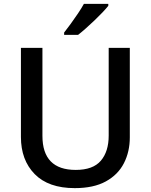

<svg xmlns="http://www.w3.org/2000/svg" viewBox="-20 -961 779 991"><path d="M650 -252Q650 -178 619.5 -118.5Q589 -59 526 -24.5Q463 10 366 10Q230 10 159 -62.5Q88 -135 88 -254V-714H199V-260Q199 -172 242 -128Q285 -84 371 -84Q460 -84 500.5 -131.5Q541 -179 541 -261V-714H650ZM539 -931Q528 -917 509 -897Q490 -877 467.5 -855.5Q445 -834 423 -814.5Q401 -795 383 -781H311V-793Q326 -812 345 -838Q364 -864 382.5 -891.5Q401 -919 413 -941H539Z"/></svg>

Font: Noto Sans Adlam Unjoined Medium
Style: Regular
Weight: 500
Version: Version 3.001